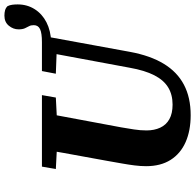

<svg xmlns="http://www.w3.org/2000/svg" viewBox="-27 -840 884 870"><g transform="rotate(-90 415.0 -405.0)"><path d="M97 -185Q97 -210 100.5 -237.5Q104 -265 109 -293L121 -361Q130 -411 139 -460Q148 -509 157 -558.5Q166 -608 174 -657H340L273 -298Q268 -269 263.5 -240Q259 -211 259 -183Q259 -148 271.5 -121Q284 -94 310 -79.5Q336 -65 376 -65Q421 -65 454 -85Q487 -105 509 -148Q531 -191 543 -259L617 -657H688L615 -258Q598 -166 561 -105Q524 -44 466 -13.5Q408 17 328 17Q258 17 206 -6Q154 -29 125.5 -74Q97 -119 97 -185ZM659 -615V-657Q700 -657 718 -665.5Q736 -674 736 -694Q736 -707 731.5 -715Q727 -723 722 -734Q717 -745 717 -763Q717 -787 733.5 -807Q750 -827 779 -827Q793 -827 803.5 -824Q814 -821 822 -813Q827 -803 828.5 -791.5Q830 -780 830 -767Q830 -724 808.5 -690Q787 -656 749 -636.5Q711 -617 659 -615ZM84 -594 95 -657H419L408 -594L271 -587H219ZM516 -594 528 -657H642L637 -590H622Z"/></g></svg>

Font: Source Serif 4
Style: Bold Italic
Weight: 700
Italic angle: -12°
Designer: Frank Grießhammer
Foundry: Adobe Systems Incorporated
Version: Version 4.004;hotconv 1.0.116;makeotfexe 2.5.65601